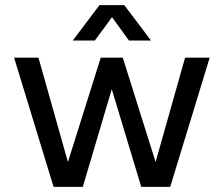

<svg xmlns="http://www.w3.org/2000/svg" viewBox="-20 -729 872 749"><path d="M189 0H303L416 -381L531 0H644L798 -504H702L587 -97L459 -504H373L245 -97L130 -504H35ZM264 -571H350L417 -662L483 -571H569L465 -709H368Z"/></svg>

Font: Hibana 45 SubMedium
Style: Regular
Weight: 500
Width: 6
Designer: pygmalion
Foundry: ybstudio
Version: Version 2021.007;FEAKit 1.0